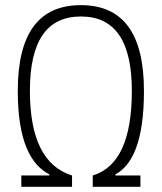

<svg xmlns="http://www.w3.org/2000/svg" viewBox="-20 -723 626 743"><path d="M62.5 0H258.8V-43.9C150.4 -77.6 95.7 -186 95.7 -371.1C95.7 -564 161.1 -659.2 293 -659.2C424.8 -659.2 490.2 -564 490.2 -371.1C490.2 -182.6 439.5 -74.2 338.9 -43.9V0H523.4V-43.9H426.8V-48.3C490.7 -82.5 537.1 -173.8 537.1 -371.1C537.1 -593.3 456.1 -703.1 293 -703.1C129.9 -703.1 48.8 -593.3 48.8 -371.1C48.8 -176.8 99.1 -85 170.9 -48.3V-43.9H62.5Z"/></svg>

Font: Cascadia Code PL ExtraLight
Style: Regular
Weight: 200
Monospace: yes
Designer: Aaron Bell
Foundry: Saja Typeworks
Version: Version 2404.023